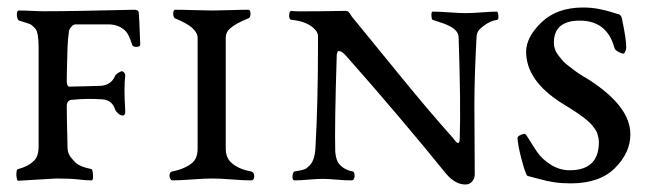

<svg xmlns="http://www.w3.org/2000/svg" viewBox="-20 -478 1743 512"><path d="M224 3Q209 3 188.5 0.5Q168 -2 130 -2L28 4Q26 4 24.5 -3.5Q23 -11 24 -19Q25 -27 28 -27Q55 -34 70 -49Q83 -60 83 -89V-350Q83 -392 74 -402Q71 -405 69 -407Q67 -409 64.5 -411Q62 -413 60.5 -413.5Q59 -414 55 -415.5Q51 -417 49 -417.5Q47 -418 41 -420Q35 -422 31 -423Q26 -425 25 -437.5Q24 -450 31 -450Q46 -450 65 -449Q84 -448 97 -448Q138 -448 194 -449Q250 -450 290.5 -451Q331 -452 337 -452Q349 -452 350 -445Q351 -441 354 -359Q354 -353 343 -353Q333 -353 332 -360Q324 -385 316 -394Q298 -413 269 -413H181Q176 -413 170.5 -407Q165 -401 164 -395Q161 -377 160 -350Q158 -282 158 -263Q158 -247 165 -247Q181 -247 210 -248Q239 -249 245 -249Q264 -249 276 -260Q283 -266 287 -276Q288 -279 295 -283.5Q302 -288 305 -288Q308 -288 311 -284.5Q314 -281 314 -277Q310 -245 314 -182Q314 -170 308 -170Q301 -170 294.5 -176Q288 -182 287 -186Q279 -211 254 -213Q213 -216 174 -212Q158 -212 158 -195Q158 -167 160 -89Q160 -81 161 -75.5Q162 -70 164.5 -65.5Q167 -61 168 -59.5Q169 -58 173.5 -53Q178 -48 179 -47Q190 -34 224 -27Q227 -26 228 -11.5Q229 3 224 3Z M582 -377V-82Q582 -58 596 -45Q615 -27 649 -21Q658 -19 658 -8Q658 3 649 3Q629 3 598 0.5Q567 -2 547 -2Q526 -2 492.5 0.5Q459 3 440 3Q436 3 433.5 -2.5Q431 -8 432.5 -14Q434 -20 440 -21Q475 -28 494 -45Q507 -57 507 -82V-377Q507 -391 491 -405Q478 -416 447 -429Q444 -430 442.5 -436Q441 -442 442.5 -447Q444 -452 447 -452Q469 -452 498.5 -451Q528 -450 547 -450Q565 -450 593 -451Q621 -452 642 -452Q648 -452 648 -441.5Q648 -431 642 -429Q608 -415 596 -404Q582 -394 582 -377Z M766 3Q759 3 760 -8.5Q761 -20 766 -21Q767 -21 772 -22Q777 -23 778 -23Q779 -23 783 -24Q787 -25 788.5 -25.5Q790 -26 793 -27Q796 -28 797.5 -29.5Q799 -31 801.5 -33Q804 -35 806 -37Q819 -51 821 -81Q828 -200 828 -361Q828 -365 828 -370Q828 -375 828 -377Q828 -379 828 -382.5Q828 -386 827 -388Q826 -390 825 -392.5Q824 -395 822 -397Q802 -421 758 -425Q751 -425 751 -437Q751 -449 758 -449Q762 -447 831 -448Q900 -449 902 -449Q906 -449 908.5 -447Q911 -445 914 -440.5Q917 -436 918 -434Q952 -393 1038.5 -286.5Q1125 -180 1188 -110Q1189 -109 1191.5 -105.5Q1194 -102 1196 -100Q1198 -98 1200.5 -97Q1203 -96 1204.5 -99Q1206 -102 1206 -110Q1209 -199 1203 -378Q1203 -387 1197 -394.5Q1191 -402 1181.5 -407Q1172 -412 1164 -415Q1156 -418 1146 -421Q1136 -424 1134 -425Q1131 -426 1130.5 -436.5Q1130 -447 1134 -447Q1152 -447 1178.5 -445Q1205 -443 1222 -443Q1239 -443 1264.5 -445Q1290 -447 1305 -447Q1308 -447 1309 -436Q1310 -425 1305 -425Q1286 -422 1270 -409Q1252 -397 1251 -382Q1248 -331 1246.5 -281.5Q1245 -232 1245 -201Q1245 -170 1245.5 -109.5Q1246 -49 1246 -13Q1246 -2 1239 6Q1232 14 1221 14Q1195 14 1171 -13Q1048 -165 903 -329Q894 -339 888 -341Q882 -343 880.5 -340.5Q879 -338 878 -332Q872 -142 874 -73Q876 -50 885 -40Q898 -25 920 -21Q926 -20 925.5 -8.5Q925 3 917 3Q899 3 877 1Q855 -1 841 -1Q826 -1 803 1Q780 3 766 3Z M1499 -24Q1577 -24 1577 -99Q1577 -106 1575.5 -112Q1574 -118 1572.5 -123Q1571 -128 1566.5 -134Q1562 -140 1559 -144Q1556 -148 1549 -154Q1542 -160 1538.5 -163Q1535 -166 1525.5 -172.5Q1516 -179 1511.5 -182Q1507 -185 1495 -192.5Q1483 -200 1478 -203Q1383 -263 1383 -340Q1383 -379 1424 -418.5Q1465 -458 1535 -458Q1556 -458 1575 -454.5Q1594 -451 1608 -446.5Q1622 -442 1626 -441Q1637 -440 1639 -426Q1650 -373 1650 -352Q1650 -347 1647.5 -341Q1645 -335 1642 -335Q1638 -335 1628.5 -340Q1619 -345 1618 -352Q1598 -423 1526 -423Q1457 -423 1457 -364Q1457 -355 1460 -346.5Q1463 -338 1470 -329Q1477 -320 1482 -314.5Q1487 -309 1499 -300Q1511 -291 1515.5 -287.5Q1520 -284 1534.5 -275Q1549 -266 1551 -265Q1661 -194 1661 -120Q1661 -71 1620 -30Q1579 11 1502 11Q1478 11 1458 8Q1438 5 1418.5 -0.5Q1399 -6 1394 -7Q1389 -8 1387 -9Q1385 -10 1384 -12L1383 -15Q1377 -28 1369 -60Q1361 -92 1360 -110Q1360 -114 1367 -117.5Q1374 -121 1380 -121Q1382 -121 1391 -106Q1400 -91 1412.5 -72.5Q1425 -54 1448.5 -39Q1472 -24 1499 -24Z"/></svg>

Font: EB Garamond
Style: SC
Weight: 400
Version: Version 000.010